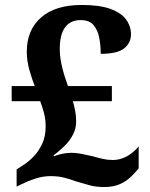

<svg xmlns="http://www.w3.org/2000/svg" viewBox="-20 -744 605 774"><path d="M400 10Q365 10 338 2Q311 -6 286 -13Q259 -23 236 -28.5Q213 -34 184 -34Q154 -34 124 -24.5Q94 -15 68 -2L47 8V-61L73 -78Q94 -91 114.5 -112Q135 -133 149.5 -163Q164 -193 164 -234Q164 -262 158 -286Q152 -310 142 -336H27V-397H120Q110 -422 99 -460Q88 -498 88 -536Q88 -623 145.5 -673.5Q203 -724 310 -724Q382 -724 425.5 -708Q469 -692 488.5 -665Q508 -638 508 -606Q508 -571 480.5 -549Q453 -527 386 -527Q386 -561 380 -592Q374 -623 357 -643Q340 -663 305 -663Q264 -663 242.5 -634Q221 -605 221 -547Q221 -520 226.5 -491.5Q232 -463 240 -438.5Q248 -414 254 -397H431V-336H274Q280 -314 283.5 -294.5Q287 -275 287 -254Q287 -228 275.5 -204Q264 -180 243.5 -159Q223 -138 196 -118L198 -114Q212 -120 231 -124Q250 -128 267 -128Q281 -128 295 -126Q309 -124 324 -120.5Q339 -117 354 -114Q374 -108 394 -103.5Q414 -99 434 -99Q455 -99 474 -106Q493 -113 509.5 -125.5Q526 -138 539 -154V-65Q526 -49 508 -31.5Q490 -14 464 -2Q438 10 400 10Z"/></svg>

Font: Noto Serif Khmer
Style: Bold
Weight: 700
Version: Version 2.003